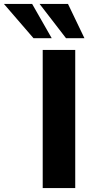

<svg xmlns="http://www.w3.org/2000/svg" viewBox="-124 -960 499 980"><path d="M94 0V-705H260V0ZM213 -765 78 -940H223L307 -765ZM47 -765 -104 -940H40L140 -765Z"/></svg>

Font: Nunito Sans 6pt ExtraBold
Style: Regular
Weight: 800
Version: Version 3.101;gftools[0.9.27]